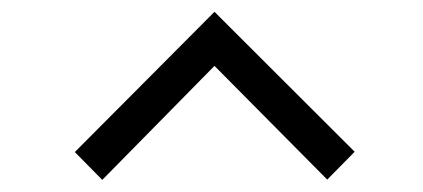

<svg xmlns="http://www.w3.org/2000/svg" viewBox="-20 -756 709 322"><path d="M151.5 -454.3 105.5 -501 339.7 -736.2 574.8 -501.5 528.8 -454.8 339.7 -645.5Z"/></svg>

Font: Manrope Variable Light
Style: Regular
Weight: 200
Designer: Mikhail Sharanda
Foundry: Mikhail Sharanda
Version: Version 4.505